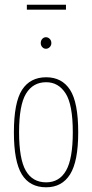

<svg xmlns="http://www.w3.org/2000/svg" viewBox="-20 -787 390 815"><path d="M176 8Q106 8 72.5 -47Q39 -102 39 -225Q39 -352 73.5 -405.5Q108 -459 176 -459Q243 -459 277.5 -405.5Q312 -352 312 -225Q312 -102 277.5 -47Q243 8 176 8ZM176 -13Q232 -13 260.5 -63Q289 -113 289 -226Q289 -343 258.5 -390.5Q228 -438 176 -438Q120 -438 90.5 -389.5Q61 -341 61 -226Q61 -112 89.5 -62.5Q118 -13 176 -13ZM175 -580Q166 -580 159.5 -587Q153 -594 153 -604Q153 -615 159.5 -622Q166 -629 175 -629Q184 -629 191 -622Q198 -615 198 -604Q198 -594 191 -587Q184 -580 175 -580ZM94 -746V-767H260V-746Z"/></svg>

Font: Inconsolata ExtraCondensed ExtraLight
Style: Regular
Weight: 200
Width: 2
Monospace: yes
Designer: Raph Levien, Cyreal, Brenton Simpson
Foundry: Raph Levien, Cyreal, Google
Version: Version 3.001; ttfautohint (v1.8.2.53-6de2)